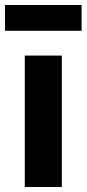

<svg xmlns="http://www.w3.org/2000/svg" viewBox="-30 -747 346 767"><path d="M-10 -624V-727H296V-624ZM69 0V-525H217V0Z"/></svg>

Font: Anuphan
Style: Bold
Weight: 700
Designer: Mike Abbink, Paul van der Laan, Pieter van Rosmalen, Mint Tantisuwanna
Foundry: Bold Monday; Cadson Demak
Version: Version 3.002;hotconv 1.0.109;makeotfexe 2.5.65596